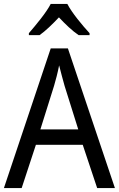

<svg xmlns="http://www.w3.org/2000/svg" viewBox="-20 -964 610 984"><path d="M325 -944H240C217 -899 165 -837 128 -794V-784H183C214 -806 248 -839 282 -875C316 -839 350 -806 383 -784H439V-794C402 -834 348 -899 325 -944ZM478 0H569L328 -716H240L0 0H91L164 -222H404ZM311 -524 381 -301H187L257 -524C265 -551 276 -592 283 -629C289 -602 305 -547 311 -524Z"/></svg>

Font: Noto Sans Devanagari SemiCondensed
Style: Regular
Weight: 400
Width: 4
Designer: Jelle Bosma - Monotype Design Team
Foundry: Monotype Imaging Inc.
Version: Version 2.004